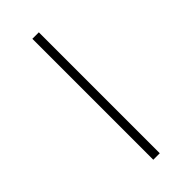

<svg xmlns="http://www.w3.org/2000/svg" viewBox="-304 -804 1108 1108"><g transform="rotate(-45 250.0 -249.5)"><path d="M277 -743V244H224V-743Z"/></g></svg>

Font: Lekton
Style: Regular
Weight: 400
Designer: Paolo Mazzetti, Luciano Perondi, Raffaele Flato, Elena Papassissa, Emilio Macchia, Michela Povoleri, Tobias Seemiller, R
Version: Version 34.000